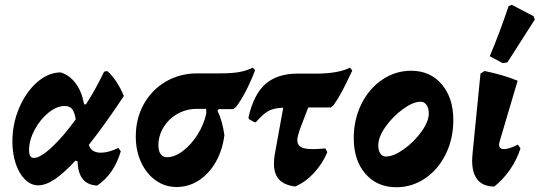

<svg xmlns="http://www.w3.org/2000/svg" viewBox="-20 -774 2265 806"><path d="M404 -133Q435 -133 477 -153L487 -139Q459 -43 388 5Q308 1 306 -96L297 -100Q248 -47 210 -21.5Q172 4 140 4Q110 4 85 -20.5Q60 -45 46 -87Q32 -129 32 -180Q32 -254 60.5 -321Q89 -388 136 -429Q183 -470 235 -470Q273 -458 298.5 -423Q324 -388 333 -336H341Q383 -402 417 -473L430 -476Q471 -440 500 -371Q419 -249 353 -166Q357 -150 370 -141.5Q383 -133 404 -133ZM298 -273Q293 -303 283 -316Q273 -329 251 -329Q218 -329 183 -300.5Q148 -272 125 -228.5Q102 -185 102 -144Q102 -111 122 -111Q149 -111 197 -155.5Q245 -200 298 -273Z M1051 -479Q1013 -381 971 -325L959 -316H898L893 -309Q913 -269 922 -207Q914 -143 885.5 -93.5Q857 -44 814.5 -16.5Q772 11 721 11Q673 11 634 -16.5Q595 -44 572.5 -92.5Q550 -141 550 -201Q550 -276 583.5 -336.5Q617 -397 676 -431.5Q735 -466 808 -466H905Q953 -466 984 -471.5Q1015 -477 1041 -490ZM845 -317H805Q763 -317 726 -296.5Q689 -276 667 -240.5Q645 -205 645 -164Q645 -140 654.5 -127Q664 -114 681 -114Q713 -114 747.5 -140Q782 -166 809 -208.5Q836 -251 846 -298Q846 -310 845 -317Z M1459 -478Q1432 -421 1415.5 -390Q1399 -359 1380 -332L1368 -323H1274L1240 -234Q1228 -200 1228 -186Q1228 -166 1243 -157Q1258 -148 1293 -148Q1315 -148 1346 -151L1354 -135Q1334 -87 1298 -48Q1262 -9 1219 9Q1173 3 1151.5 -20.5Q1130 -44 1130 -87Q1130 -109 1134 -129L1169 -322Q1128 -320 1106.5 -308Q1085 -296 1054 -261H1048L1025 -274L1023 -281Q1045 -378 1094.5 -421.5Q1144 -465 1230 -465H1306Q1400 -465 1449 -490Z M1465 -194Q1465 -272 1497 -337Q1529 -402 1584.5 -439.5Q1640 -477 1706 -477Q1786 -477 1834.5 -420Q1883 -363 1883 -270Q1883 -192 1851.5 -127.5Q1820 -63 1765 -25.5Q1710 12 1644 12Q1563 12 1514 -44.5Q1465 -101 1465 -194ZM1780 -298Q1780 -320 1770.5 -333.5Q1761 -347 1746 -347Q1714 -347 1671.5 -316Q1629 -285 1598.5 -242Q1568 -199 1568 -164Q1568 -142 1576.5 -129.5Q1585 -117 1600 -117Q1632 -117 1675 -147.5Q1718 -178 1749 -221Q1780 -264 1780 -298Z M1962 -100Q1962 -110 1964 -132L1997 -465L2014 -476Q2096 -459 2153 -435L2078 -182Q2075 -173 2075 -167Q2075 -148 2096 -148Q2117 -148 2154 -167L2165 -151Q2150 -104 2121 -62Q2092 -20 2055 9Q2009 9 1985.5 -18.5Q1962 -46 1962 -100ZM2110 -512 2090 -509 2036 -538Q2077 -635 2115 -748L2128 -754L2220 -706L2225 -692Z"/></svg>

Font: Alegreya ExtraBold
Style: Italic
Weight: 800
Italic angle: -7°
Designer: Juan Pablo del Peral
Foundry: Huerta Tipografica
Version: Version 2.007; ttfautohint (v1.6)